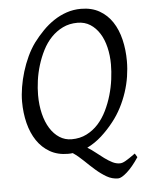

<svg xmlns="http://www.w3.org/2000/svg" viewBox="-54 -674 663 864"><g transform="rotate(-5 277.0 -242.5)"><path d="M457 -369.1Q457 -410.2 448.2 -446.5Q439.5 -482.9 422.4 -510Q405.3 -537.1 380.4 -553Q355.5 -568.8 323.2 -568.8Q286.1 -568.8 256.6 -554.4Q227.1 -540 204.1 -516.1Q181.2 -492.2 165 -460.4Q148.9 -428.7 138.4 -394.5Q127.9 -360.4 123 -325.4Q118.2 -290.5 118.2 -259.8Q118.2 -214.4 127.7 -175.5Q137.2 -136.7 154.8 -108.6Q172.4 -80.6 197 -64.7Q221.7 -48.8 252 -48.8Q289.6 -48.8 319.6 -64Q349.6 -79.1 372.3 -104.2Q395 -129.4 411.1 -162.4Q427.2 -195.3 437.5 -231Q447.8 -266.6 452.4 -302.2Q457 -337.9 457 -369.1ZM539.1 57.1Q524.9 78.6 511.2 95Q497.6 111.3 485.1 122.3Q472.7 133.3 462.4 139.2Q452.1 145 444.8 145Q417.5 145 393.1 130.9Q368.7 116.7 345.2 96.2Q321.8 75.7 298.6 53Q275.4 30.3 251 13.7Q240.7 15.1 230 15.1Q183.1 15.1 148.2 -4.9Q113.3 -24.9 90.1 -59.3Q66.9 -93.8 55.4 -139.6Q43.9 -185.5 43.9 -236.8Q43.9 -267.6 49.6 -302Q55.2 -336.4 65.7 -370.8Q76.2 -405.3 91.3 -437.7Q106.4 -470.2 126 -497.1Q146.5 -524.4 170.2 -548.6Q193.8 -572.8 220.9 -590.8Q248 -608.9 278.8 -619.4Q309.6 -629.9 344.2 -629.9Q392.1 -629.9 427.2 -609.9Q462.4 -589.8 485.1 -555.4Q507.8 -521 518.8 -475.1Q529.8 -429.2 529.8 -377.9Q529.8 -343.3 524.2 -307.6Q518.6 -272 507.1 -237.3Q495.6 -202.6 478.8 -170.2Q461.9 -137.7 439.9 -109.9Q413.6 -76.2 383.5 -49.1Q353.5 -22 318.4 -4.9Q337.4 6.8 355.2 21.2Q373 35.6 390.4 48.3Q407.7 61 424.6 69.6Q441.4 78.1 458 78.1Q463.9 78.1 470 76.2Q476.1 74.2 484.1 69.8Q492.2 65.4 502.9 58.1Q513.7 50.8 528.8 40L539.1 57.1Z"/></g></svg>

Font: GentiumAlt
Style: Italic
Weight: 400
Italic angle: -7°
Designer: J. Victor Gaultney
Version: Version 1.02; 2005; OFL release